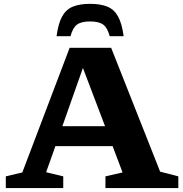

<svg xmlns="http://www.w3.org/2000/svg" viewBox="-20 -956 930 976"><path d="M794 -83.5 886.5 -59.5V0H516V-59.5L603 -79.5L552.5 -213H261.5L214.5 -80.5L301.5 -59.5V0H9.5V-59.5L93.5 -79.5L334 -713H545ZM297 -314.5H514L401.5 -610.5ZM438 -847Q393 -847 371.2 -830.8Q349.5 -814.5 338.5 -772H267.5Q276 -836.5 295.8 -872.2Q315.5 -908 350.2 -922.2Q385 -936.5 438 -936.5Q491 -936.5 525.8 -922.2Q560.5 -908 580.2 -872.2Q600 -836.5 608.5 -772H537.5Q526.5 -814.5 504.8 -830.8Q483 -847 438 -847Z"/></svg>

Font: Newsreader 6pt SemiBold
Style: Regular
Weight: 600
Designer: Hugues Gentile
Foundry: Production Type
Version: Version 1.003; ttfautohint (v1.8.3)